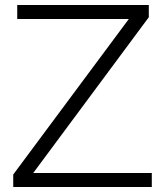

<svg xmlns="http://www.w3.org/2000/svg" viewBox="-20 -749 661 769"><path d="M33 0V-50L496 -673H49V-729H576V-680L113 -56H588V0Z"/></svg>

Font: Mona Sans Light
Style: Regular
Weight: 300
Designer: Deni Anggara
Foundry: GitHub
Version: Version 2.000